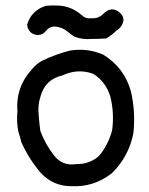

<svg xmlns="http://www.w3.org/2000/svg" viewBox="-20 -666 540 695"><path d="M146 -645Q167 -647 188 -646Q237 -645 276 -611Q291 -597 312 -600Q336 -598 354 -616Q384 -646 414 -620Q427 -609 427 -593Q423 -568 401 -555Q385 -539 365 -527Q339 -525 312 -525Q279 -522 250 -533Q238 -540 228 -549Q206 -568 178 -570Q159 -570 147 -555Q136 -540 117 -539Q83 -542 78 -576Q93 -628 146 -645ZM234 -483Q297 -493 354 -468Q430 -421 454 -335Q471 -261 463 -185Q447 -100 385 -39Q320 12 238 8Q171 8 126 -42Q83 -93 57 -152Q53 -170 47 -187Q39 -224 43 -262Q36 -348 92 -411Q109 -433 132 -446Q182 -470 234 -483ZM317 -399Q261 -419 206 -393Q144 -379 127 -318Q116 -285 120 -250Q122 -221 126 -192Q144 -144 175 -104Q206 -64 256 -72Q304 -71 339 -102Q373 -144 386 -195Q394 -255 380 -314Q364 -370 317 -399Z"/></svg>

Font: Kosefont JP
Style: Regular
Weight: 400
Designer: Nozomi Seto 瀬戸のぞみ
Version: Version 3.00;June 19, 2020